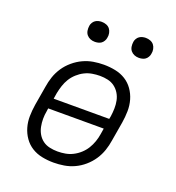

<svg xmlns="http://www.w3.org/2000/svg" viewBox="-132 -828 865 942"><g transform="rotate(20 300.0 -357.0)"><path d="M252 8Q221 8 191.5 2Q162 -4 138 -19Q114 -34 97.5 -57.5Q81 -81 73 -109Q65 -137 65.5 -167Q66 -197 71 -228L88 -328Q92 -355 101 -381.5Q110 -408 126 -432Q142 -456 165 -475.5Q188 -495 214 -507Q240 -519 267 -523.5Q294 -528 321 -528Q352 -528 381.5 -522Q411 -516 435 -501Q459 -486 475.5 -462.5Q492 -439 500 -411Q508 -383 507.5 -353Q507 -323 502 -292L485 -192Q481 -165 472 -138.5Q463 -112 447 -88Q431 -64 408.5 -44.5Q386 -25 360 -13Q334 -1 306.5 3.5Q279 8 252 8ZM146 -287H436L439 -302Q442 -323 442.5 -343.5Q443 -364 439 -384Q435 -404 424.5 -421Q414 -438 398.5 -449.5Q383 -461 363 -465.5Q343 -470 322 -470Q302 -470 281.5 -466.5Q261 -463 242 -453.5Q223 -444 206.5 -429Q190 -414 179 -396Q168 -378 161.5 -358Q155 -338 151 -318ZM252 -50Q272 -50 292 -53.5Q312 -57 331 -66.5Q350 -76 366.5 -91Q383 -106 394 -124Q405 -142 412 -162Q419 -182 422 -202L427 -233H137L135 -218Q131 -197 131 -176.5Q131 -156 135 -136Q139 -116 149 -99Q159 -82 174.5 -70.5Q190 -59 210.5 -54.5Q231 -50 252 -50ZM470 -618Q457 -618 446 -622.5Q435 -627 427.5 -636Q420 -645 418 -657.5Q416 -670 418 -683Q419 -691 424 -699.5Q429 -708 436.5 -713Q444 -718 452.5 -720Q461 -722 469 -722Q482 -722 493.5 -717.5Q505 -713 512 -704Q519 -695 521.5 -682.5Q524 -670 521 -657Q520 -649 515 -640.5Q510 -632 503 -627Q496 -622 487 -620Q478 -618 470 -618ZM240 -618Q227 -618 216 -622.5Q205 -627 197.5 -636Q190 -645 188 -657.5Q186 -670 188 -683Q189 -691 194 -699.5Q199 -708 206.5 -713Q214 -718 222.5 -720Q231 -722 239 -722Q252 -722 263.5 -717.5Q275 -713 282 -704Q289 -695 291.5 -682.5Q294 -670 291 -657Q290 -649 285 -640.5Q280 -632 273 -627Q266 -622 257 -620Q248 -618 240 -618Z"/></g></svg>

Font: Iosevka HT Light Extended
Style: Italic
Weight: 300
Width: 7
Italic angle: -9°
Monospace: yes
Designer: Belleve Invis
Foundry: Belleve Invis
Version: Version 32.3.0; ttfautohint (v1.8.4)